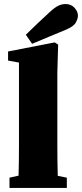

<svg xmlns="http://www.w3.org/2000/svg" viewBox="-20 -931 406 951"><path d="M27 0V-51L72 -61Q73 -99 73.5 -136Q74 -173 74 -210V-621L20 -631V-676L251 -721L268 -710L264 -571V-210Q264 -173 264.5 -135.5Q265 -98 266 -60L311 -51V0ZM108 -759Q137 -788 167 -816Q197 -844 225 -870Q251 -894 268.5 -902.5Q286 -911 305 -911Q332 -911 349 -892.5Q366 -874 366 -853Q366 -839 355.5 -819.5Q345 -800 307 -784Q264 -766 222.5 -749Q181 -732 139 -714Z"/></svg>

Font: Source Serif 4 Black
Style: Regular
Weight: 900
Designer: Frank Grießhammer
Foundry: Adobe
Version: Version 4.005;hotconv 1.1.0;makeotfexe 2.6.0